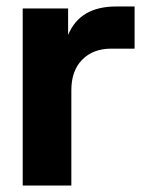

<svg xmlns="http://www.w3.org/2000/svg" viewBox="-20 -572 445 592"><path d="M338 -552H395V-422H323Q267 -422 233.5 -388Q200 -354 200 -294V0H50V-546H190V-464Q226 -552 338 -552Z"/></svg>

Font: Plus Jakarta Display
Style: Bold
Weight: 700
Designer: Gumpita Rahayu
Foundry: Tokotype Studio
Version: Version 1.000;hotconv 1.0.109;makeotfexe 2.5.65596